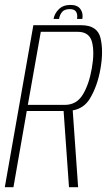

<svg xmlns="http://www.w3.org/2000/svg" viewBox="-38 -780 446 800"><path d="M-18 0 101 -675H300Q368 -675 380.8 -621.5Q393.5 -568 381 -495.5Q368.5 -422.5 337 -370Q312.5 -328.5 265 -320L287.5 0H249.5L227 -317.5H73.5L18 0ZM78 -343H232Q281 -343 307 -385.8Q333 -428.5 344.5 -495Q356.5 -561.5 345.5 -604.5Q334.5 -647.5 285.5 -647.5H132ZM256 -759.5Q285 -759.5 297.2 -742Q309.5 -724.5 305 -701H283Q286 -719.5 279.2 -730.8Q272.5 -742 253 -742Q231 -742 221 -730.5Q211 -719 208 -701H185Q189.5 -724.5 207.5 -742Q225.5 -759.5 256 -759.5Z"/></svg>

Font: Anybody ExtraLight
Style: Italic
Weight: 200
Italic angle: -10°
Designer: Tyler Finck
Foundry: Etcetera Type Company
Version: Version 1.010; ttfautohint (v1.8.3) -l 8 -r 50 -G 200 -x 14 